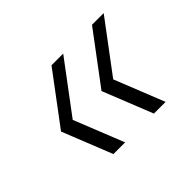

<svg xmlns="http://www.w3.org/2000/svg" viewBox="-84 -601 627 627"><g transform="rotate(-45 229.5 -287.0)"><path d="M323 -113 254 -286 385 -461H439L308 -286L377 -113ZM136 -113 67 -286 198 -461H252L121 -286L190 -113Z"/></g></svg>

Font: Gantari Light
Style: Italic
Weight: 300
Italic angle: -10°
Version: Version 1.000